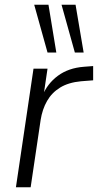

<svg xmlns="http://www.w3.org/2000/svg" viewBox="-20 -788 412 808"><path d="M47 0 121 -499H180L163 -384H158Q179 -436 223.5 -469Q268 -502 333 -507L372 -510V-450L321 -446Q268 -441 233 -419.5Q198 -398 178 -363Q158 -328 151 -283L109 0ZM295 -567 239 -768H298L332 -567ZM180 -567 124 -768H184L217 -567Z"/></svg>

Font: Nunitoga
Style: Light Italic
Weight: 300
Italic angle: -9°
Designer: Vernon Adams
Foundry: Vernon Adams
Version: Version 1.0